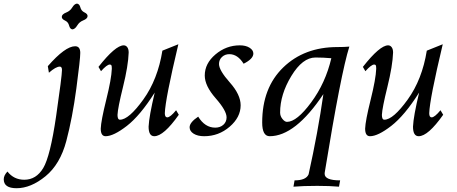

<svg xmlns="http://www.w3.org/2000/svg" viewBox="-198 -728 2478 1040"><path d="M-108.4 291.5Q-177.7 291.5 -177.7 243.2Q-177.7 222.2 -157.7 201.2Q-123 245.6 -66.4 245.6Q-2 245.6 36.1 182.4Q74.2 119.1 106 -99.1Q137.7 -317.4 137.7 -349.1Q137.7 -367.2 126 -367.2Q104.5 -367.2 66.9 -334L61 -369.6Q155.3 -477.5 209 -477.5Q236.8 -477.5 236.8 -441.4Q236.8 -408.2 215.6 -248.8Q194.3 -89.4 161.1 36.1Q127.9 161.6 48.6 226.6Q-30.8 291.5 -108.4 291.5ZM194.3 -568.8Q181.2 -570.3 176.3 -589.6Q171.4 -608.9 154.1 -616.7Q136.7 -624.5 136.7 -636.7Q136.7 -650.9 161.6 -660.6Q182.1 -668.9 193.6 -688Q205.1 -707 218.8 -708.5Q232.4 -707 237.3 -688Q242.2 -668.9 259.3 -660.9Q276.4 -652.8 276.4 -641.1Q276.4 -626.5 252 -617.2Q231.4 -608.9 220 -589.6Q208.5 -570.3 194.3 -568.8Z M637.7 9.8Q606.9 9.8 606.9 -42Q609.4 -97.7 640.1 -226.6Q561 -101.6 489 -45.9Q417 9.8 374 9.8Q347.7 9.8 347.7 -31.2Q349.1 -73.2 377.4 -187.3Q405.8 -301.3 407.7 -355.5Q407.7 -370.1 405.5 -374.3Q403.3 -378.4 396.5 -378.4Q381.3 -378.4 349.1 -342.3L335.4 -365.7Q427.2 -482.4 472.2 -482.4Q483.9 -482.4 491.5 -472.2Q499 -461.9 499 -443.4Q496.6 -371.6 468.3 -257.1Q439.9 -142.6 438.5 -105.5Q438.5 -79.6 451.7 -79.6Q499.5 -79.6 578.1 -188.7Q656.7 -297.9 681.6 -453.6L768.1 -488.3Q697.3 -191.4 694.8 -114.7Q694.8 -92.3 708 -92.3Q724.1 -92.3 755.9 -130.9L770.5 -106.4Q688.5 9.8 637.7 9.8Z M908.2 9.8Q872.6 9.8 850.8 -3.9Q829.1 -17.6 829.1 -38.6Q829.1 -64.9 875.5 -96.2Q912.1 -36.6 967.8 -36.6Q994.6 -36.6 1012 -52.2Q1029.3 -67.9 1029.3 -92.3Q1029.3 -128.4 970.2 -195.8Q911.1 -263.2 911.1 -318.8Q911.1 -384.3 969.2 -433.3Q1027.3 -482.4 1101.1 -482.4Q1133.3 -482.4 1153.8 -469.5Q1174.3 -456.5 1174.3 -438Q1174.3 -409.2 1121.6 -382.8Q1089.4 -434.6 1044.4 -434.6Q1020.5 -434.6 1004.4 -419.4Q988.3 -404.3 988.3 -381.3Q988.3 -347.2 1046.9 -281.2Q1105.5 -215.3 1105.5 -157.7Q1105.5 -92.8 1045.9 -41.5Q986.3 9.8 908.2 9.8Z M1356.4 -67.9Q1409.7 -67.9 1487.5 -173.3Q1565.4 -278.8 1596.7 -412.6Q1553.7 -416.5 1510.7 -416.5Q1440.9 -416.5 1380.1 -316.4Q1319.3 -216.3 1319.3 -118.2Q1319.3 -99.1 1332 -83.5Q1344.7 -67.9 1356.4 -67.9ZM1638.2 283.2Q1588.4 278.8 1520.5 278.8Q1443.8 278.8 1391.6 283.2L1397.5 249Q1459.5 249 1473.6 216.3Q1523.9 -10.3 1553.7 -218.3Q1401.4 9.8 1262.7 9.8Q1222.2 9.8 1222.2 -64.5Q1222.2 -252.4 1336.2 -362.8Q1450.2 -473.1 1629.4 -473.1Q1668.5 -473.1 1694.3 -475.6Q1648.9 -333.5 1561 206.1L1560.5 213.4Q1560.5 249 1644.5 249Z M2069.8 9.8Q2039.1 9.8 2039.1 -42Q2041.5 -97.7 2072.3 -226.6Q1993.2 -101.6 1921.1 -45.9Q1849.1 9.8 1806.2 9.8Q1779.8 9.8 1779.8 -31.2Q1781.2 -73.2 1809.6 -187.3Q1837.9 -301.3 1839.8 -355.5Q1839.8 -370.1 1837.6 -374.3Q1835.4 -378.4 1828.6 -378.4Q1813.5 -378.4 1781.2 -342.3L1767.6 -365.7Q1859.4 -482.4 1904.3 -482.4Q1916 -482.4 1923.6 -472.2Q1931.2 -461.9 1931.2 -443.4Q1928.7 -371.6 1900.4 -257.1Q1872.1 -142.6 1870.6 -105.5Q1870.6 -79.6 1883.8 -79.6Q1931.6 -79.6 2010.3 -188.7Q2088.9 -297.9 2113.8 -453.6L2200.2 -488.3Q2129.4 -191.4 2127 -114.7Q2127 -92.3 2140.1 -92.3Q2156.2 -92.3 2188 -130.9L2202.6 -106.4Q2120.6 9.8 2069.8 9.8Z"/></svg>

Font: Kelvinch
Style: Italic
Weight: 400
Italic angle: -10°
Designer: Paul James Miller
Foundry: High-Logic / Made with FontCreator
Version: Version 3.40;July 22, 2017;FontCreator 11.0.0.2388 64-bit